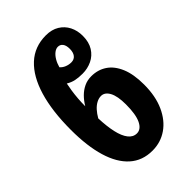

<svg xmlns="http://www.w3.org/2000/svg" viewBox="-232 -854 950 950"><g transform="rotate(-45 243.5 -378.5)"><path d="M185 -525Q181 -506 177.5 -482.5Q174 -459 172 -433.5Q170 -408 170 -381Q185 -406 203.5 -424.5Q222 -443 245 -454Q268 -465 296 -465Q342 -465 377 -441.5Q412 -418 432 -370.5Q452 -323 452 -251Q452 -170 425.5 -111.5Q399 -53 353.5 -21.5Q308 10 250 10Q180 10 132.5 -32.5Q85 -75 61 -155Q37 -235 37 -348Q37 -480 65 -573.5Q93 -667 147 -717Q201 -767 280 -767Q321 -767 349.5 -749.5Q378 -732 393 -702.5Q408 -673 408 -636Q408 -592 389.5 -562.5Q371 -533 340.5 -518.5Q310 -504 275 -504Q246 -504 225.5 -508.5Q205 -513 185 -525ZM256 -105Q285 -105 302 -140Q319 -175 319 -245Q319 -303 303 -332.5Q287 -362 261 -362Q245 -362 229 -353.5Q213 -345 199 -329.5Q185 -314 173 -293Q175 -236 184.5 -193.5Q194 -151 212 -128Q230 -105 256 -105ZM282 -685Q269 -685 256 -675Q243 -665 232.5 -647.5Q222 -630 216 -608Q226 -596 242 -589.5Q258 -583 275 -583Q295 -583 306 -597Q317 -611 317 -636Q317 -660 307.5 -672.5Q298 -685 282 -685Z"/></g></svg>

Font: Noto Sans Display ExtraCondensed
Style: Bold
Weight: 700
Width: 2
Designer: Monotype Design Team
Foundry: Monotype Imaging Inc.
Version: Version 2.003